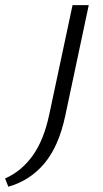

<svg xmlns="http://www.w3.org/2000/svg" viewBox="-149 -434 399 744"><path d="M42.3 7.7 132.1 -414.2H194.9L104 14.1Q78.9 132.5 23.2 199Q-32.5 265.5 -116.6 289.5L-129.4 257.6Q-66.8 230.3 -23 170Q20.9 109.6 42.3 7.7Z"/></svg>

Font: Ysabeau
Style: Bold Italic
Weight: 700
Italic angle: -12°
Designer: Christian Thalmann (Catharsis Fonts)
Version: Version 2.002